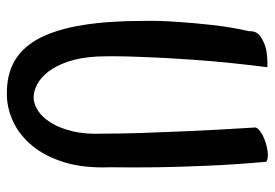

<svg xmlns="http://www.w3.org/2000/svg" viewBox="-138 -558 784 547"><g transform="rotate(90 253.5 -285.0)"><path d="M141.6 -168.9Q144.5 -121.1 156.2 -86.9Q168 -52.7 184.6 -31.2Q201.2 -9.8 220.7 0.5Q240.2 10.7 257.8 10.7Q276.4 10.7 295.4 -1.5Q314.5 -13.7 330.1 -38.6Q345.7 -63.5 354.5 -100.1Q363.3 -136.7 361.3 -186.5Q361.3 -232.4 359.4 -295.9Q357.4 -350.6 354 -430.7Q350.6 -510.7 343.8 -619.1Q342.8 -626 354 -634.3Q365.2 -642.6 381.3 -648.4Q397.5 -654.3 414.1 -656.2Q430.7 -658.2 441.4 -652.3Q449.2 -565.4 452.6 -485.4Q456.1 -405.3 457 -343.8Q458 -271.5 457 -208Q460 -130.9 442.4 -75.2Q424.8 -19.5 394.5 16.1Q364.3 51.8 326.2 69.3Q288.1 86.9 250 86.9Q193.4 87.9 153.3 64.5Q113.3 41 88.4 -7.8Q63.5 -56.6 51.8 -129.9Q40 -203.1 40 -301.8Q39.1 -349.6 43 -401.4Q45.9 -445.3 51.8 -498.5Q57.6 -551.8 69.3 -602.5Q68.4 -625 84.5 -635.7Q100.6 -646.5 120.1 -651.4Q142.6 -656.2 171.9 -655.3Q157.2 -537.1 150.9 -446.3Q144.5 -355.5 142.6 -293.9Q139.6 -221.7 141.6 -168.9Z"/></g></svg>

Font: Rancho
Style: Regular
Weight: 400
Designer: Font Diner, Inc
Foundry: Font Diner, Inc
Version: Version 1.001